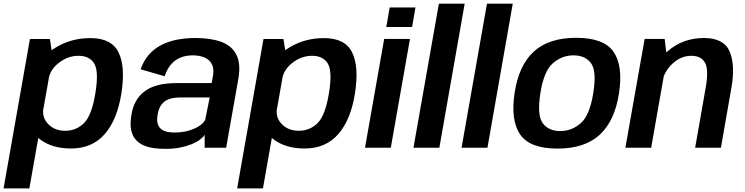

<svg xmlns="http://www.w3.org/2000/svg" viewBox="-68 -805 4060 1046"><path d="M-48.5 221.5H92L218.5 -495.5L204 -592.5H95ZM319 4Q434 4 502.5 -74.5Q571 -153 593.5 -297.5Q616 -442 577.8 -519.8Q539.5 -597.5 424.5 -597.5Q322 -597.5 239.8 -548.5Q157.5 -499.5 147 -442.5L197.5 -378Q206.5 -427.5 254.5 -464.2Q302.5 -501 359.5 -501Q420 -501 445.5 -458.5Q471 -416 451.5 -297Q432 -176.5 389.8 -134.5Q347.5 -92.5 287.5 -92.5Q230 -92.5 194.8 -128.8Q159.5 -165 168.5 -216.5L95.5 -151Q85.5 -94 151 -45Q216.5 4 319 4Z M836 6Q878 6 913 -1Q948 -8 975.5 -19.2Q1003 -30.5 1021.2 -44.2Q1039.5 -58 1047 -71V0H1164L1230 -372.5Q1245 -456.5 1220.2 -506Q1195.5 -555.5 1138 -576.8Q1080.5 -598 996 -598Q942 -598 894.8 -588.5Q847.5 -579 809 -558.8Q770.5 -538.5 742.2 -506Q714 -473.5 698 -427.5L829 -389.5Q843 -431 865.5 -456Q888 -481 917.5 -492.2Q947 -503.5 981.5 -503.5Q1019.5 -503.5 1047.5 -491.2Q1075.5 -479 1087.8 -452Q1100 -425 1090 -379.5L1085 -352.5H895Q862.5 -352.5 829.8 -348.2Q797 -344 767.2 -333Q737.5 -322 713 -302Q688.5 -282 671.2 -251.2Q654 -220.5 647.5 -175.5Q640 -129.5 646.5 -97.2Q653 -65 670.8 -44.8Q688.5 -24.5 714.2 -13.2Q740 -2 771.2 2Q802.5 6 836 6ZM883.5 -83Q862.5 -83 843.8 -86.8Q825 -90.5 811.2 -100.8Q797.5 -111 791.5 -130Q785.5 -149 790.5 -179.5Q795.5 -209.5 807.2 -228.2Q819 -247 835.8 -257Q852.5 -267 872.8 -270.5Q893 -274 914.5 -274H1074.5L1050 -153Q1043 -138 1026.8 -125.2Q1010.5 -112.5 988 -103Q965.5 -93.5 938.5 -88.2Q911.5 -83 883.5 -83Z M1224 221.5H1364.5L1491 -495.5L1476.5 -592.5H1367.5ZM1591.5 4Q1706.5 4 1775 -74.5Q1843.5 -153 1866 -297.5Q1888.5 -442 1850.2 -519.8Q1812 -597.5 1697 -597.5Q1594.5 -597.5 1512.2 -548.5Q1430 -499.5 1419.5 -442.5L1470 -378Q1479 -427.5 1527 -464.2Q1575 -501 1632 -501Q1692.5 -501 1718 -458.5Q1743.5 -416 1724 -297Q1704.5 -176.5 1662.2 -134.5Q1620 -92.5 1560 -92.5Q1502.5 -92.5 1467.2 -128.8Q1432 -165 1441 -216.5L1368 -151Q1358 -94 1423.5 -45Q1489 4 1591.5 4Z M1920.5 0H2061L2165.5 -593H2025ZM2055 -764.5 2036.5 -658H2177L2195.5 -764.5Z M2184.5 0H2325.5L2463.5 -785H2323Z M2446.5 0H2587.5L2725.5 -785H2585Z M2968.5 4.5Q3118.5 4.5 3200.2 -71.8Q3282 -148 3304.5 -298.5Q3327 -446.5 3274.5 -522.8Q3222 -599 3071.5 -599Q2921.5 -599 2839.8 -523.8Q2758 -448.5 2735.5 -298.5Q2713 -150 2765.5 -72.8Q2818 4.5 2968.5 4.5ZM2984 -91Q2921 -91 2889 -133.5Q2857 -176 2876 -298Q2895 -418.5 2944.5 -461Q2994 -503.5 3056.5 -503.5Q3119.5 -503.5 3151.5 -461.2Q3183.5 -419 3164 -298Q3145 -176.5 3095.8 -133.8Q3046.5 -91 2984 -91Z M3339 0H3479.5L3565.5 -488.5L3553 -593H3444ZM3719 0H3859.5L3916.5 -326Q3938.5 -450 3907.2 -524Q3876 -598 3766.5 -598Q3653 -598 3569.8 -526.5Q3486.5 -455 3473 -379L3535 -344Q3547.5 -413 3594.2 -457Q3641 -501 3697.5 -501Q3752.5 -501 3773.2 -462.8Q3794 -424.5 3776 -324Z"/></svg>

Font: Anybody UltraCondensed Thin SemiBold
Style: Italic
Weight: 600
Italic angle: -10°
Version: Version 1.111